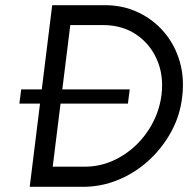

<svg xmlns="http://www.w3.org/2000/svg" viewBox="-20 -723 749 743"><path d="M685 -348Q677 -276 642.5 -213Q608 -150 555.5 -102Q503 -54 437.5 -27Q372 0 301 0H95L182 -703H385Q456 -703 515 -675Q574 -647 615.5 -598Q657 -549 675.5 -485Q694 -421 685 -348ZM605 -356Q614 -431 587.5 -492Q561 -553 507 -589.5Q453 -626 378 -626H252L184 -78H308Q364 -78 414.5 -100Q465 -122 505.5 -160.5Q546 -199 572 -249.5Q598 -300 605 -356ZM475 -322H55L62 -377H482Z"/></svg>

Font: Kulim Park
Style: Italic
Weight: 400
Italic angle: -8°
Designer: Noponies / Dale Sattler
Foundry: Noponies
Version: Version 1.000; ttfautohint (v1.8.3)